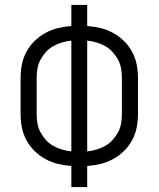

<svg xmlns="http://www.w3.org/2000/svg" viewBox="-20 -755 640 775"><path d="M268 0V-85Q240 -87 213.5 -93.5Q187 -100 162.5 -113.5Q138 -127 118.5 -146.5Q99 -166 86 -190.5Q73 -215 68 -242Q63 -269 63 -297V-438Q63 -466 68 -493Q73 -520 86 -544.5Q99 -569 118.5 -588.5Q138 -608 162.5 -621.5Q187 -635 213.5 -641.5Q240 -648 268 -650V-735H332V-650Q360 -648 386.5 -641.5Q413 -635 437.5 -621.5Q462 -608 481.5 -588.5Q501 -569 514 -544.5Q527 -520 532 -493Q537 -466 537 -438V-297Q537 -269 532 -242Q527 -215 514 -190.5Q501 -166 481.5 -146.5Q462 -127 437.5 -113.5Q413 -100 386.5 -93.5Q360 -87 332 -85V0ZM268 -144V-591Q249 -589 230 -583.5Q211 -578 194.5 -568.5Q178 -559 165 -544.5Q152 -530 143 -513Q134 -496 131 -477Q128 -458 128 -438V-297Q128 -277 131 -258Q134 -239 143 -222Q152 -205 165 -190.5Q178 -176 194.5 -166.5Q211 -157 230 -151.5Q249 -146 268 -144ZM332 -144Q351 -146 370 -151.5Q389 -157 405.5 -166.5Q422 -176 435 -190.5Q448 -205 457 -222Q466 -239 469 -258Q472 -277 472 -297V-438Q472 -458 469 -477Q466 -496 457 -513Q448 -530 435 -544.5Q422 -559 405.5 -568.5Q389 -578 370 -583.5Q351 -589 332 -591Z"/></svg>

Font: Iosevka SS04 Light Extended
Style: Regular
Weight: 300
Width: 7
Monospace: yes
Designer: Belleve Invis
Foundry: Belleve Invis
Version: Version 19.0.0; ttfautohint (v1.8.4)